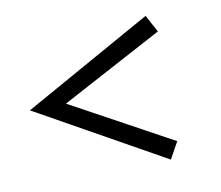

<svg xmlns="http://www.w3.org/2000/svg" viewBox="-54 -550 609 529"><g transform="rotate(-10 250.0 -285.0)"><path d="M410 -438 126 -286 410 -131 384 -84 25 -285 384 -486Z"/></g></svg>

Font: Didact Gothic
Style: Regular
Weight: 400
Designer: Daniel Johnson
Foundry: Daniel Johnson
Version: Version 2.101;PS 002.101;hotconv 1.0.88;makeotf.lib2.5.64775